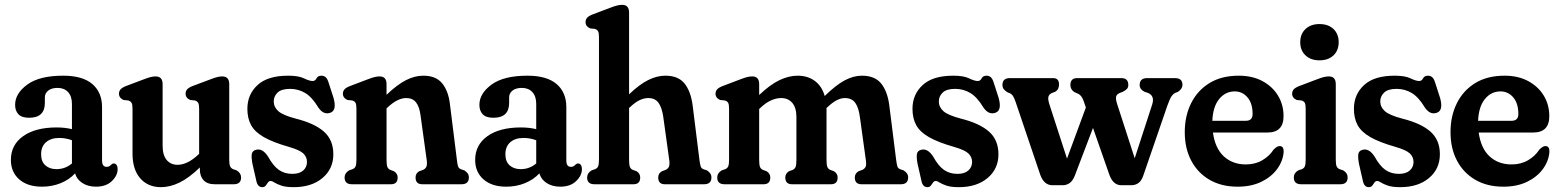

<svg xmlns="http://www.w3.org/2000/svg" viewBox="-20 -762 6447 794"><path d="M25 -100.5Q25 -163 75.8 -199Q126.5 -235 214.5 -235Q248 -235 277.5 -228V-332Q277.5 -364 261.5 -381.2Q245.5 -398.5 218 -398.5Q193.5 -398.5 179.5 -387.5Q165.5 -376.5 165.5 -359V-336.5Q165.5 -275 100.5 -275Q70 -275 56.2 -289.5Q42.5 -304 42.5 -328.5Q42.5 -375.5 92.8 -412.2Q143 -449 241.5 -449Q321.5 -449 361.8 -414.5Q402 -380 402 -319V-96Q402 -86 406.5 -79Q411 -72 421.5 -72Q432 -72 439 -80.5Q445 -86 450.5 -86Q458 -86 462.2 -79.5Q466.5 -73 466.5 -63Q466.5 -36 442.5 -13Q418.5 10 377 10Q344 10 320.8 -5Q297.5 -20 290.5 -45Q266.5 -19 230.8 -4.5Q195 10 153.5 10Q94 10 59.5 -20.2Q25 -50.5 25 -100.5ZM150 -124.5Q150 -93.5 167.8 -78Q185.5 -62.5 213.5 -62.5Q249.5 -62.5 277.5 -86V-182Q252.5 -191.5 225 -191.5Q190.5 -191.5 170.2 -173.8Q150 -156 150 -124.5Z M528 -127V-313.5Q528 -330 524 -336.8Q520 -343.5 510.5 -346.5L491 -348.5Q472 -357 472 -374.5Q472 -384.5 478.2 -392Q484.5 -399.5 500.5 -406L573.5 -433.5Q593 -441 603.8 -443.5Q614.5 -446 623.5 -446Q652.5 -446 652.5 -414V-159Q652.5 -120.5 669.2 -100.5Q686 -80.5 714 -80.5Q755.5 -80.5 800.5 -123L803.5 -125.5V-313.5Q803.5 -330 799.5 -336.8Q795.5 -343.5 786 -346.5L766.5 -348.5Q747.5 -357 747.5 -374.5Q747.5 -384.5 753.5 -392Q759.5 -399.5 776 -406L849 -433.5Q868.5 -441 879.2 -443.5Q890 -446 899 -446Q928 -446 928 -414V-100.5Q928 -81.5 932 -73.5Q936 -65.5 945 -62L958.5 -57.5Q977 -46 977 -28Q977 0 946.5 0H868.5Q837.5 0 822 -16.5Q806.5 -33 806.5 -61.5V-69.5Q761.5 -26 722.2 -7Q683 12 645.5 12Q592 12 560 -24.5Q528 -61 528 -127Z M1189 -43Q1218.5 -43 1234 -57Q1249.5 -71 1249.5 -92Q1249.5 -112.5 1234.8 -127Q1220 -141.5 1175 -154.5Q1108.5 -173.5 1071 -195Q1033.5 -216.5 1018.2 -244.8Q1003 -273 1003 -312Q1003 -371.5 1045 -410.2Q1087 -449 1171.5 -449Q1214.5 -449 1237 -438Q1259.5 -427 1273 -427Q1283.5 -427 1289 -438Q1294.5 -449 1309.5 -449Q1319.5 -449 1327 -442.5Q1334.5 -436 1340 -417L1359.5 -356.5Q1373 -307 1348 -296.5Q1318.5 -284.5 1296 -318Q1270.5 -360.5 1242 -377.5Q1213.5 -394.5 1179.5 -394.5Q1144 -394.5 1128 -379.2Q1112 -364 1112 -342.5Q1112 -319.5 1130.8 -302.5Q1149.5 -285.5 1203 -271.5Q1281 -252 1319.8 -217.5Q1358.5 -183 1358.5 -124Q1358.5 -63.5 1313.5 -25.8Q1268.5 12 1194.5 12Q1162 12 1143.2 5.5Q1124.5 -1 1115 -7.2Q1105.5 -13.5 1099.5 -13.5Q1092 -13.5 1088 -7.2Q1084 -1 1079 5.5Q1074 12 1064.5 12Q1044.5 12 1039.5 -16.5L1024 -84.5Q1019 -111 1021.2 -124.8Q1023.5 -138.5 1038.5 -142.5Q1065.5 -150 1088.5 -114.5Q1110 -75.5 1133.5 -59.2Q1157 -43 1189 -43Z M1578.5 -414V-370Q1622.5 -412 1658.8 -430.5Q1695 -449 1730.5 -449Q1782.5 -449 1808.2 -417.8Q1834 -386.5 1840.5 -332.5L1869.5 -100.5Q1871.5 -81.5 1874.5 -73.5Q1877.5 -65.5 1886.5 -62L1900 -57.5Q1909 -52 1914 -45Q1919 -38 1919 -28Q1919 0 1888.5 0H1726.5Q1698.5 0 1698.5 -28Q1698.5 -45.5 1714 -54L1728.5 -59Q1738 -63 1742.5 -71Q1747 -79 1745 -97.5L1719 -285.5Q1714.5 -320.5 1700.5 -338.5Q1686.5 -356.5 1660 -356.5Q1623 -356.5 1581 -316L1578.5 -314V-100.5Q1578.5 -80 1582 -71.5Q1585.5 -63 1595 -59L1609 -54Q1624.5 -44.5 1624.5 -28Q1624.5 0 1596.5 0H1435.5Q1405 0 1405 -28Q1405 -46 1423.5 -57.5L1437 -62Q1446.5 -65.5 1450.2 -73.5Q1454 -81.5 1454 -100.5V-313.5Q1454 -330 1450.2 -336.8Q1446.5 -343.5 1437 -346.5L1417 -348.5Q1398 -357 1398 -374.5Q1398 -384.5 1404.2 -392Q1410.5 -399.5 1427 -406L1499.5 -433.5Q1519 -441 1529.8 -443.5Q1540.5 -446 1550 -446Q1578.5 -446 1578.5 -414Z M1945 -100.5Q1945 -163 1995.8 -199Q2046.5 -235 2134.5 -235Q2168 -235 2197.5 -228V-332Q2197.5 -364 2181.5 -381.2Q2165.5 -398.5 2138 -398.5Q2113.5 -398.5 2099.5 -387.5Q2085.5 -376.5 2085.5 -359V-336.5Q2085.5 -275 2020.5 -275Q1990 -275 1976.2 -289.5Q1962.5 -304 1962.5 -328.5Q1962.5 -375.5 2012.8 -412.2Q2063 -449 2161.5 -449Q2241.5 -449 2281.8 -414.5Q2322 -380 2322 -319V-96Q2322 -86 2326.5 -79Q2331 -72 2341.5 -72Q2352 -72 2359 -80.5Q2365 -86 2370.5 -86Q2378 -86 2382.2 -79.5Q2386.5 -73 2386.5 -63Q2386.5 -36 2362.5 -13Q2338.5 10 2297 10Q2264 10 2240.8 -5Q2217.5 -20 2210.5 -45Q2186.5 -19 2150.8 -4.5Q2115 10 2073.5 10Q2014 10 1979.5 -20.2Q1945 -50.5 1945 -100.5ZM2070 -124.5Q2070 -93.5 2087.8 -78Q2105.5 -62.5 2133.5 -62.5Q2169.5 -62.5 2197.5 -86V-182Q2172.5 -191.5 2145 -191.5Q2110.5 -191.5 2090.2 -173.8Q2070 -156 2070 -124.5Z M2581.5 -710V-372Q2625 -413.5 2661 -431.2Q2697 -449 2731.5 -449Q2785 -449 2811 -416.5Q2837 -384 2844.5 -325L2872.5 -100.5Q2875 -81.5 2877.8 -73.5Q2880.5 -65.5 2889.5 -62L2903.5 -57.5Q2912 -52 2917 -45Q2922 -38 2922 -28Q2922 0 2891.5 0H2729.5Q2702 0 2702 -28Q2702 -45.5 2717.5 -54L2731.5 -59Q2741 -63 2745.5 -71Q2750 -79 2748 -97.5L2723 -278Q2717.5 -317 2703.2 -336.8Q2689 -356.5 2661 -356.5Q2644 -356.5 2625.5 -348Q2607 -339.5 2584.5 -318L2581.5 -315.5V-100.5Q2581.5 -80 2585 -71.5Q2588.5 -63 2598 -59L2612.5 -54Q2627.5 -44.5 2627.5 -28Q2627.5 0 2599.5 0H2438.5Q2408 0 2408 -28Q2408 -46 2426.5 -57.5L2440 -62Q2449.5 -65.5 2453.2 -73.5Q2457 -81.5 2457 -100.5V-609.5Q2457 -626 2453.2 -632.8Q2449.5 -639.5 2440 -642.5L2420.5 -644.5Q2401.5 -653 2401.5 -670.5Q2401.5 -680.5 2407.5 -688Q2413.5 -695.5 2430 -702L2502.5 -729.5Q2522 -737 2533 -739.5Q2544 -742 2553 -742Q2581.5 -742 2581.5 -710Z M3119.5 -414V-369Q3164.5 -412 3203.2 -430.5Q3242 -449 3278.5 -449Q3320.5 -449 3349.8 -427.2Q3379 -405.5 3390.5 -365Q3436.5 -410 3472.8 -429.5Q3509 -449 3544.5 -449Q3597.5 -449 3623.8 -416.8Q3650 -384.5 3657.5 -327L3686 -100.5Q3688.5 -81.5 3691.2 -73.5Q3694 -65.5 3703 -62L3716.5 -57.5Q3725.5 -52 3730.5 -45Q3735.5 -38 3735.5 -28Q3735.5 0 3705 0H3543Q3515 0 3515 -28Q3515 -44.5 3530.5 -54L3545 -59Q3554.5 -63 3559 -71Q3563.5 -79 3561 -97.5L3536 -278Q3531 -317 3516.8 -336.8Q3502.5 -356.5 3473.5 -356.5Q3458 -356.5 3440.2 -347.5Q3422.5 -338.5 3401 -318L3398 -315.5Q3398 -313 3398 -310V-100.5Q3398 -80 3401.5 -71.5Q3405 -63 3414.5 -59L3428.5 -54Q3444 -44.5 3444 -28Q3444 0 3416 0H3255.5Q3227.5 0 3227.5 -28Q3227.5 -44.5 3243 -54L3257 -59Q3266.5 -63 3270 -71.5Q3273.5 -80 3273.5 -100.5V-278Q3273.5 -316.5 3256.5 -336.5Q3239.5 -356.5 3210.5 -356.5Q3190 -356.5 3167.8 -346.5Q3145.5 -336.5 3122.5 -314L3119.5 -311.5V-100.5Q3119.5 -80 3123 -71.5Q3126.5 -63 3136 -59L3150 -54Q3165.5 -44.5 3165.5 -28Q3165.5 0 3137.5 0H2976.5Q2946 0 2946 -28Q2946 -46 2964.5 -57.5L2978 -62Q2987.5 -65.5 2991.2 -73.5Q2995 -81.5 2995 -100.5V-313.5Q2995 -330 2991.2 -336.8Q2987.5 -343.5 2978 -346.5L2958 -348.5Q2939 -357 2939 -374.5Q2939 -384.5 2945.2 -392Q2951.5 -399.5 2968 -406L3040.5 -433.5Q3060 -441 3070.8 -443.5Q3081.5 -446 3091 -446Q3119.5 -446 3119.5 -414Z M3939.5 -43Q3969 -43 3984.5 -57Q4000 -71 4000 -92Q4000 -112.5 3985.2 -127Q3970.5 -141.5 3925.5 -154.5Q3859 -173.5 3821.5 -195Q3784 -216.5 3768.8 -244.8Q3753.5 -273 3753.5 -312Q3753.5 -371.5 3795.5 -410.2Q3837.5 -449 3922 -449Q3965 -449 3987.5 -438Q4010 -427 4023.5 -427Q4034 -427 4039.5 -438Q4045 -449 4060 -449Q4070 -449 4077.5 -442.5Q4085 -436 4090.5 -417L4110 -356.5Q4123.5 -307 4098.5 -296.5Q4069 -284.5 4046.5 -318Q4021 -360.5 3992.5 -377.5Q3964 -394.5 3930 -394.5Q3894.5 -394.5 3878.5 -379.2Q3862.5 -364 3862.5 -342.5Q3862.5 -319.5 3881.2 -302.5Q3900 -285.5 3953.5 -271.5Q4031.5 -252 4070.2 -217.5Q4109 -183 4109 -124Q4109 -63.5 4064 -25.8Q4019 12 3945 12Q3912.5 12 3893.8 5.5Q3875 -1 3865.5 -7.2Q3856 -13.5 3850 -13.5Q3842.5 -13.5 3838.5 -7.2Q3834.5 -1 3829.5 5.5Q3824.5 12 3815 12Q3795 12 3790 -16.5L3774.5 -84.5Q3769.5 -111 3771.8 -124.8Q3774 -138.5 3789 -142.5Q3816 -150 3839 -114.5Q3860.5 -75.5 3884 -59.2Q3907.5 -43 3939.5 -43Z M4374.5 4H4332.5Q4297.5 4 4282 -39L4180 -340.5Q4173.5 -359 4168.5 -366Q4163.5 -373 4157 -376L4145 -381Q4133 -389.5 4129.2 -395.5Q4125.5 -401.5 4125.5 -410.5Q4125.5 -439 4156 -439H4335Q4359.5 -439 4359.5 -413Q4359.5 -403.5 4356.2 -395.8Q4353 -388 4343.5 -382.5L4330.5 -377.5Q4318 -372 4315.5 -361.2Q4313 -350.5 4320.5 -328L4392.5 -106L4470.5 -317.5L4461 -345Q4453.5 -367 4439 -374L4422.5 -381.5Q4406.5 -392 4406.5 -410.5Q4406.5 -439 4434.5 -439H4617.5Q4646 -439 4646 -410.5Q4646 -400.5 4640.5 -394.5Q4635 -388.5 4623.5 -382.5L4610.5 -377.5Q4596.5 -371.5 4595.2 -360.5Q4594 -349.5 4600 -331.5L4672.5 -107.5L4744.5 -329Q4756.5 -365 4728 -377.5L4713 -382.5Q4693 -392.5 4693 -410.5Q4693 -439 4724 -439H4839Q4870 -439 4870 -411Q4870 -394.5 4851 -382L4839 -377.5Q4831.5 -373.5 4824.8 -364Q4818 -354.5 4807.5 -325L4707.5 -34.5Q4700 -13.5 4687.5 -4.8Q4675 4 4658 4H4617.5Q4583.5 4 4568 -38.5L4500 -233L4424.5 -35Q4415.5 -13 4402.8 -4.5Q4390 4 4374.5 4Z M5288 -281.5Q5288 -214 5221.5 -214H4996Q5005 -148.5 5041.2 -115.2Q5077.5 -82 5132 -82Q5171 -82 5200.5 -99.5Q5230 -117 5246.5 -143Q5261 -158 5272 -158Q5289 -158 5288.5 -134.5Q5286 -97 5262.2 -64Q5238.5 -31 5196.8 -10.5Q5155 10 5098 10Q5031 10 4982 -18.5Q4933 -47 4906.2 -97.8Q4879.5 -148.5 4879.5 -215.5Q4879.5 -282.5 4905.8 -335.2Q4932 -388 4981.8 -418.5Q5031.5 -449 5103 -449Q5159 -449 5200.5 -426.8Q5242 -404.5 5265 -366.8Q5288 -329 5288 -281.5ZM5086 -384Q5047.5 -384 5021.8 -352.5Q4996 -321 4993.5 -262.5H5132Q5160 -262.5 5160 -290.5Q5160 -334.5 5139 -359.2Q5118 -384 5086 -384Z M5436.5 -512.5Q5400.5 -512.5 5378.8 -533Q5357 -553.5 5357 -587.5Q5357 -621.5 5378.8 -642Q5400.5 -662.5 5436.5 -662.5Q5473 -662.5 5494.5 -642Q5516 -621.5 5516 -587.5Q5516 -553.5 5494.5 -533Q5473 -512.5 5436.5 -512.5ZM5504 -414V-100.5Q5504 -81.5 5507.8 -73.5Q5511.5 -65.5 5521 -62L5534.5 -57.5Q5553 -47 5553 -28Q5553 0 5522.5 0H5361Q5330.5 0 5330.5 -28Q5330.5 -47 5349 -57.5L5362.5 -62Q5372 -65.5 5375.8 -73.5Q5379.5 -81.5 5379.5 -100.5V-313.5Q5379.5 -330 5375.8 -336.8Q5372 -343.5 5362.5 -346.5L5342.5 -348.5Q5323.5 -357 5323.5 -374.5Q5323.5 -384.5 5329.8 -392Q5336 -399.5 5352.5 -406L5425 -433.5Q5444.5 -441 5455.2 -443.5Q5466 -446 5475.5 -446Q5504 -446 5504 -414Z M5765 -43Q5794.5 -43 5810 -57Q5825.5 -71 5825.5 -92Q5825.5 -112.5 5810.8 -127Q5796 -141.5 5751 -154.5Q5684.5 -173.5 5647 -195Q5609.5 -216.5 5594.2 -244.8Q5579 -273 5579 -312Q5579 -371.5 5621 -410.2Q5663 -449 5747.5 -449Q5790.5 -449 5813 -438Q5835.5 -427 5849 -427Q5859.5 -427 5865 -438Q5870.5 -449 5885.5 -449Q5895.5 -449 5903 -442.5Q5910.5 -436 5916 -417L5935.5 -356.5Q5949 -307 5924 -296.5Q5894.5 -284.5 5872 -318Q5846.5 -360.5 5818 -377.5Q5789.5 -394.5 5755.5 -394.5Q5720 -394.5 5704 -379.2Q5688 -364 5688 -342.5Q5688 -319.5 5706.8 -302.5Q5725.5 -285.5 5779 -271.5Q5857 -252 5895.8 -217.5Q5934.5 -183 5934.5 -124Q5934.5 -63.5 5889.5 -25.8Q5844.5 12 5770.5 12Q5738 12 5719.2 5.5Q5700.5 -1 5691 -7.2Q5681.5 -13.5 5675.5 -13.5Q5668 -13.5 5664 -7.2Q5660 -1 5655 5.5Q5650 12 5640.5 12Q5620.5 12 5615.5 -16.5L5600 -84.5Q5595 -111 5597.2 -124.8Q5599.5 -138.5 5614.5 -142.5Q5641.5 -150 5664.5 -114.5Q5686 -75.5 5709.5 -59.2Q5733 -43 5765 -43Z M6387 -281.5Q6387 -214 6320.5 -214H6095Q6104 -148.5 6140.2 -115.2Q6176.5 -82 6231 -82Q6270 -82 6299.5 -99.5Q6329 -117 6345.5 -143Q6360 -158 6371 -158Q6388 -158 6387.5 -134.5Q6385 -97 6361.2 -64Q6337.5 -31 6295.8 -10.5Q6254 10 6197 10Q6130 10 6081 -18.5Q6032 -47 6005.2 -97.8Q5978.5 -148.5 5978.5 -215.5Q5978.5 -282.5 6004.8 -335.2Q6031 -388 6080.8 -418.5Q6130.5 -449 6202 -449Q6258 -449 6299.5 -426.8Q6341 -404.5 6364 -366.8Q6387 -329 6387 -281.5ZM6185 -384Q6146.5 -384 6120.8 -352.5Q6095 -321 6092.5 -262.5H6231Q6259 -262.5 6259 -290.5Q6259 -334.5 6238 -359.2Q6217 -384 6185 -384Z"/></svg>

Font: Fraunces 144pt SuperSoft SemiBold
Style: Regular
Weight: 600
Version: Version 1.000;[b76b70a41]